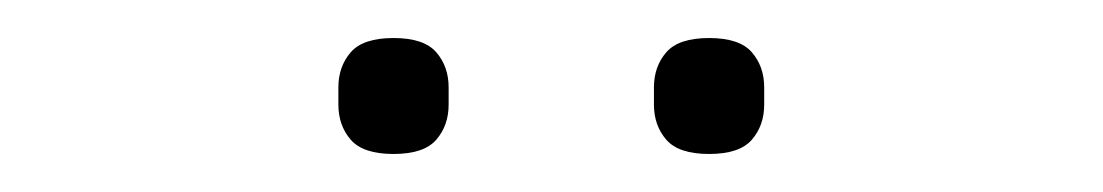

<svg xmlns="http://www.w3.org/2000/svg" viewBox="-20 -717 580 101"><path d="M187 -636Q171 -636 164.5 -643.5Q158 -651 158 -662V-671Q158 -682 164.5 -689.5Q171 -697 187 -697Q203 -697 209.5 -689.5Q216 -682 216 -671V-662Q216 -651 209.5 -643.5Q203 -636 187 -636ZM353 -636Q337 -636 330.5 -643.5Q324 -651 324 -662V-671Q324 -682 330.5 -689.5Q337 -697 353 -697Q369 -697 375.5 -689.5Q382 -682 382 -671V-662Q382 -651 375.5 -643.5Q369 -636 353 -636Z"/></svg>

Font: IBM Plex Sans Condensed ExtraLight
Style: Regular
Weight: 200
Width: 3
Designer: Mike Abbink, Paul van der Laan, Pieter van Rosmalen
Foundry: Bold Monday
Version: Version 1.3